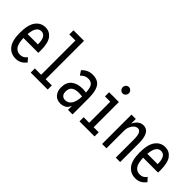

<svg xmlns="http://www.w3.org/2000/svg" viewBox="62 -1391 2126 2126"><g transform="rotate(45 1125.0 -327.5)"><path d="M203 10Q124 10 78.5 -47.5Q33 -105 33 -227Q33 -353 77 -412Q121 -471 193 -471Q257 -471 296.5 -420Q336 -369 336 -248Q336 -230 335 -214H102Q105 -125 133 -90Q161 -55 206 -55Q233 -55 253 -66.5Q273 -78 288 -99L327 -56Q304 -24 273 -7Q242 10 203 10ZM104 -277H266Q266 -408 190 -408Q156 -408 133.5 -378.5Q111 -349 104 -277Z M430 0V-65H529V-601H434V-666H599V-65H696V0Z M904 11Q846 11 814.5 -26.5Q783 -64 783 -120Q783 -203 832.5 -242Q882 -281 961 -281Q987 -281 1019 -276Q1015 -351 993.5 -377.5Q972 -404 928 -404Q878 -404 839 -361L805 -412Q857 -470 933 -470Q981 -470 1015 -451Q1049 -432 1067 -383.5Q1085 -335 1085 -247V0H1014V-63Q995 -18 965 -3.5Q935 11 904 11ZM851 -126Q851 -88 869 -70.5Q887 -53 915 -53Q962 -53 989.5 -93.5Q1017 -134 1020 -215Q990 -219 965 -219Q911 -219 881 -197.5Q851 -176 851 -126Z M1194 0V-65H1281V-395H1198V-460H1351V-65H1430V0ZM1313 -556Q1293 -556 1279 -571Q1265 -586 1265 -606Q1265 -627 1278.5 -641.5Q1292 -656 1313 -656Q1332 -656 1346.5 -641.5Q1361 -627 1361 -606Q1361 -586 1346.5 -571Q1332 -556 1313 -556Z M1548 0V-460H1616V-387Q1635 -427 1663 -449Q1691 -471 1726 -471Q1757 -471 1780.5 -454.5Q1804 -438 1817.5 -397.5Q1831 -357 1831 -285V0H1762V-283Q1762 -350 1747 -377Q1732 -404 1707 -404Q1685 -404 1664.5 -388Q1644 -372 1630 -342Q1616 -312 1616 -270V0Z M2078 10Q1999 10 1953.5 -47.5Q1908 -105 1908 -227Q1908 -353 1952 -412Q1996 -471 2068 -471Q2132 -471 2171.5 -420Q2211 -369 2211 -248Q2211 -230 2210 -214H1977Q1980 -125 2008 -90Q2036 -55 2081 -55Q2108 -55 2128 -66.5Q2148 -78 2163 -99L2202 -56Q2179 -24 2148 -7Q2117 10 2078 10ZM1979 -277H2141Q2141 -408 2065 -408Q2031 -408 2008.5 -378.5Q1986 -349 1979 -277Z"/></g></svg>

Font: Inconsolata Condensed Medium
Style: Regular
Weight: 500
Width: 3
Monospace: yes
Designer: Raph Levien, Cyreal, Brenton Simpson
Foundry: Raph Levien, Cyreal, Google
Version: Version 3.100; ttfautohint (v1.8.4.7-5d5b)